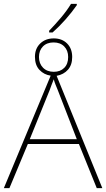

<svg xmlns="http://www.w3.org/2000/svg" viewBox="-25 -980 553 1000"><path d="M231 -820Q263 -853 293 -888.5Q323 -924 345 -960H375V-953Q350 -917 317 -879.5Q284 -842 249 -811H231ZM239 -586Q204 -591 180.5 -616Q157 -641 157 -684Q157 -727 184.5 -753.5Q212 -780 255 -780Q298 -780 324.5 -753.5Q351 -727 351 -683Q351 -642 329 -617Q307 -592 270 -585L508 0H479L386 -230H120L24 0H-5ZM255 -606Q289 -606 309.5 -626.5Q330 -647 330 -683Q330 -717 309.5 -738Q289 -759 254 -759Q219 -759 198.5 -738Q178 -717 178 -683Q178 -649 199 -627.5Q220 -606 255 -606ZM130 -255H375L277 -508Q270 -525 264.5 -538.5Q259 -552 255 -567Q249 -552 244 -539Q239 -526 233 -509Z"/></svg>

Font: Noto Sans SemiCondensed Thin
Style: Regular
Weight: 100
Width: 4
Designer: Monotype Design Team
Foundry: Monotype Imaging Inc.
Version: Version 2.013; ttfautohint (v1.8.4.7-5d5b)